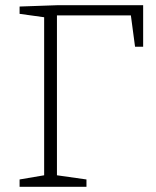

<svg xmlns="http://www.w3.org/2000/svg" viewBox="-20 -715 598 735"><path d="M55 0V-28L149 -44V-649L55 -662V-690L198 -695H528V-536H497L481 -656H198V-44L311 -28V0Z"/></svg>

Font: Bitter Light
Style: Regular
Weight: 300
Designer: Sol Matas, and Bitter project Authors
Foundry: Sol Matas
Version: Version 2.001